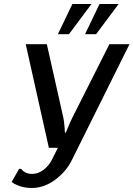

<svg xmlns="http://www.w3.org/2000/svg" viewBox="-20 -920 664 955"><path d="M268 -750 340 -900H435L323 -750ZM403 -750 475 -900H570L458 -750ZM138 15Q96 15 64 0Q48 -6 38 -15L75 -80H85Q92 -71 99 -67Q114 -55 140 -55Q169 -55 195.5 -74.5Q222 -94 238 -125L268 -185H223L108 -700H213L295 -335Q299 -317 301 -288L303 -260H307L319 -288Q321 -293 328.5 -310.5Q336 -328 340 -335L524 -700H624L338 -125Q309 -66 254 -25.5Q199 15 138 15Z"/></svg>

Font: Scada
Style: Italic
Weight: 400
Italic angle: -10°
Designer: Jovanny Lemonad
Foundry: Jovanny Lemonad
Version: Version 4.100;PS 004.100;hotconv 1.0.88;makeotf.lib2.5.64775